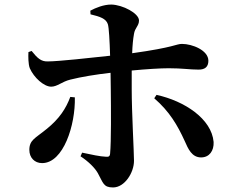

<svg xmlns="http://www.w3.org/2000/svg" viewBox="-20 -785 1040 844"><path d="M792 -165C807 -131 823 -93 864 -93C900 -93 921 -122 919 -161C910 -263 791 -341 668 -368L658 -353C725 -295 760 -235 792 -165ZM289 -359C270 -308 241 -263 185 -218C135 -177 109 -170 109 -126C109 -92 132 -68 165 -68C259 -68 312 -236 309 -357ZM105 -556C104 -537 104 -503 111 -485C129 -444 173 -404 205 -404C232 -404 252 -426 289 -435C336 -447 404 -458 466 -465L467 -393C468 -308 469 -162 464 -110C463 -97 457 -95 446 -96C420 -97 383 -105 341 -114L334 -98C369 -75 397 -47 410 -24C434 19 434 39 477 39C528 39 569 -26 569 -78C569 -118 559 -290 559 -393V-475C622 -481 684 -485 722 -485C781 -485 814 -479 853 -479C881 -479 896 -491 896 -518C896 -564 825 -592 780 -592C754 -592 748 -577 561 -551C562 -584 565 -614 569 -636C573 -663 591 -671 591 -695C591 -726 520 -764 469 -765C436 -765 401 -751 377 -738L378 -722C420 -712 446 -703 454 -679C459 -664 462 -604 464 -540C381 -531 236 -515 190 -515C160 -514 144 -530 119 -561Z"/></svg>

Font: Noto Serif CJK KR
Style: Bold
Weight: 700
Designer: Ryoko NISHIZUKA 西塚涼子 (kana & ideographs); Frank Grießhammer (Latin, Greek & Cyrillic); Wenlong ZHANG 张文龙 (bopomofo); San
Foundry: Adobe
Version: Version 2.001;hotconv 1.1.0;makeotfexe 2.6.0